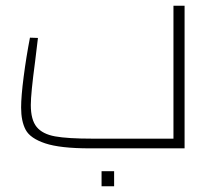

<svg xmlns="http://www.w3.org/2000/svg" viewBox="-20 -520 754 673"><path d="M54 0ZM627 -500V0H295Q191 0 138.5 -17.5Q86 -35 70 -65Q54 -95 54 -143Q54 -182 63 -251.5Q72 -321 85 -388L113 -387L103 -304Q88 -192 88 -152Q88 -100 108.5 -75Q129 -50 173 -42Q217 -34 304 -34H588V-500ZM336 80H380V133H336Z"/></svg>

Font: Cairo ExtraLight
Style: Regular
Weight: 250
Designer: Mohamed Gaber, the designers of Titillium
Foundry: Kief Type Foundry
Version: Version 2.009; ttfautohint (v1.5.33-1714) -l 8 -r 50 -G 200 